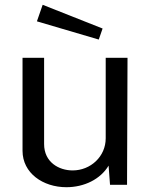

<svg xmlns="http://www.w3.org/2000/svg" viewBox="-20 -771 635 801"><path d="M158 -751 134 -682 392 -606 408 -652ZM283 -60C226 -60 164 -94 164 -170V-530H74V-142C74 -49 159 10 257 10C331 10 399 -23 433 -80L439 0H510L512 -530H421V-194C421 -118 358 -60 283 -60Z"/></svg>

Font: 18Franklin
Style: Regular
Weight: 400
Designer: Pablo Impallari, Rodrigo Fuenzalida (Modified by Dan O. Williams)
Version: Version 0.025;PS 000.025;hotconv 1.0.88;makeotf.lib2.5.64775